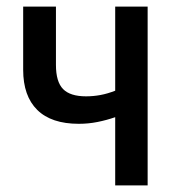

<svg xmlns="http://www.w3.org/2000/svg" viewBox="-20 -560 535 580"><path d="M328 0V-206Q302 -197 274.5 -191.5Q247 -186 218 -186Q135 -186 92.5 -228Q50 -270 50 -349V-540H149V-364Q149 -313 170.5 -291Q192 -269 240 -269Q262 -269 283.5 -273Q305 -277 328 -286V-540H426V0Z"/></svg>

Font: Noto Sans Condensed Medium
Style: Regular
Weight: 500
Width: 3
Designer: Monotype Design Team
Foundry: Monotype Imaging Inc.
Version: Version 2.013; ttfautohint (v1.8.4.7-5d5b)